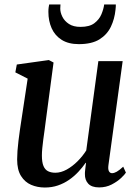

<svg xmlns="http://www.w3.org/2000/svg" viewBox="-20 -827 622 857"><path d="M180 10Q147 10 119 -2Q91 -14 73.8 -41.5Q56.5 -69 56.5 -115.5Q56.5 -132 58 -153.5Q59.5 -175 62.5 -199Q65.5 -223 68.8 -246.5Q72 -270 75.5 -291L103.5 -476L48.5 -504L55 -539L198 -559L219 -548L184.5 -288.5Q182 -267.5 179 -246.2Q176 -225 173.2 -204.5Q170.5 -184 168.8 -165.8Q167 -147.5 167 -133Q167 -103 174 -86.2Q181 -69.5 194.5 -62.8Q208 -56 227 -56Q252 -56 277.8 -70.2Q303.5 -84.5 326.2 -107.2Q349 -130 365 -155.5L419 -554H527.5L464 -90Q461.5 -71.5 466.2 -62.8Q471 -54 480 -54Q489.5 -54 501 -60.5Q512.5 -67 530 -83L542 -56.5Q537 -48 520.2 -32.2Q503.5 -16.5 478.5 -3.5Q453.5 9.5 422.5 9.5Q389.5 9.5 374 -7Q358.5 -23.5 359 -50.5Q359 -53 359.2 -58.5Q359.5 -64 360.5 -71.2Q361.5 -78.5 362.2 -86Q363 -93.5 364 -99.5L362.5 -100.5Q348 -79.5 329.5 -59.8Q311 -40 288.2 -24.2Q265.5 -8.5 238.5 0.8Q211.5 10 180 10ZM332 -630Q285.5 -630 255.2 -649.2Q225 -668.5 210.5 -701Q196 -733.5 196 -774Q196 -785.5 197.2 -794Q198.5 -802.5 199.5 -807H250Q250 -803 249.5 -798.5Q249 -794 249 -788.5Q249 -771 258.5 -752Q268 -733 287.8 -720Q307.5 -707 339.5 -707Q379.5 -707 401.2 -723.5Q423 -740 432.8 -763.5Q442.5 -787 445 -807H497Q497 -803 496.8 -797Q496.5 -791 495.5 -783Q491.5 -742.5 474.8 -707.5Q458 -672.5 423.8 -651.2Q389.5 -630 332 -630Z"/></svg>

Font: Merriweather 36pt Medium
Style: Italic
Weight: 500
Italic angle: -7.8°
Version: Version 2.101